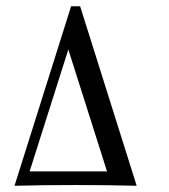

<svg xmlns="http://www.w3.org/2000/svg" viewBox="-20 -596 542 616"><path d="M26.6 0 208.1 -575.8H237.1L418.5 0Q321.8 -2.4 222.6 -2.4Q124.2 -2.4 26.6 0ZM75 -46H323.4L199.2 -437.1Z"/></svg>

Font: Playfair 12pt Light
Style: Italic
Weight: 300
Italic angle: -15.6°
Designer: Claus Eggers Sørensen
Foundry: Claus Eggers Sørensen
Version: Version 2.000;gftools[0.9.28]